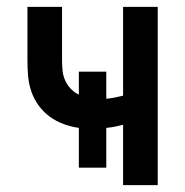

<svg xmlns="http://www.w3.org/2000/svg" viewBox="-20 -540 540 560"><path d="M339 0V-176Q327 -173 314.5 -170.5Q302 -168 290 -167V-51H210V-167Q188 -170 166 -178Q144 -186 125.5 -199.5Q107 -213 93 -232Q79 -251 71.5 -273Q64 -295 62 -318Q60 -341 60 -364V-520H161V-364Q161 -349 162.5 -334Q164 -319 170 -305.5Q176 -292 186.5 -281Q197 -270 210 -264V-331H290V-252Q302 -253 314.5 -255.5Q327 -258 339 -261V-520H440V0Z"/></svg>

Font: Iosevka SS04 Semibold
Style: Regular
Weight: 600
Monospace: yes
Designer: Belleve Invis
Foundry: Belleve Invis
Version: Version 19.0.0; ttfautohint (v1.8.4)